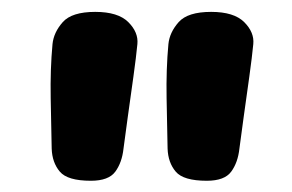

<svg xmlns="http://www.w3.org/2000/svg" viewBox="-20 -817 498 328"><path d="M69.7 -741.7Q71.7 -761.7 87.2 -779.2Q102.7 -796.7 142.7 -796.7Q181.7 -796.7 199.2 -779.2Q216.7 -761.7 214.7 -741.7Q212.7 -720.7 207.9 -686Q203.1 -651.3 198.3 -617.3Q193.6 -583.2 191 -563.2Q188.4 -539.3 177 -523.8Q165.6 -508.2 135.3 -508.2Q95.3 -508.2 82.2 -523.8Q69.1 -539.3 68.3 -563.2Q67.6 -600.2 66.6 -649.4Q65.7 -698.7 69.7 -741.7ZM267.7 -741.7Q269.7 -761.7 285.2 -779.2Q300.7 -796.7 340.7 -796.7Q379.7 -796.7 397.2 -779.2Q414.7 -761.7 412.7 -741.7Q410.7 -720.7 405.9 -686Q401.1 -651.3 396.3 -617.3Q391.6 -583.2 389 -563.2Q386.4 -539.3 375 -523.8Q363.6 -508.2 333.3 -508.2Q293.3 -508.2 280.2 -523.8Q267.1 -539.3 266.3 -563.2Q265.6 -600.2 264.6 -649.4Q263.7 -698.7 267.7 -741.7Z"/></svg>

Font: Playpen Sans Hebrew
Style: Regular
Weight: 400
Designer: Tom Grace, Laura Meseguer, Veronika Burian, José Scaglione
Foundry: TypeTogether
Version: Version 2.000